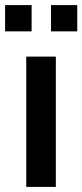

<svg xmlns="http://www.w3.org/2000/svg" viewBox="-25 -733 323 753"><path d="M78 0V-511H194V0ZM-5 -610V-713H99V-610ZM175 -610V-713H278V-610Z"/></svg>

Font: Chivo Medium
Style: Regular
Weight: 500
Designer: Hector Gatti
Foundry: Omnibus-Type
Version: Version 2.002